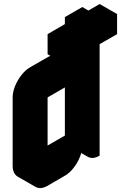

<svg xmlns="http://www.w3.org/2000/svg" viewBox="-20 -885 603 956"><path d="M476 -765 563 -815V-715L476 -665V-110Q442 -90 416 -105Q390 -120 390 -160Q390 -134 378 -104Q366 -74 346 -48.5Q326 -23 303 -10L217 40Q182 60 156 45Q130 30 130 -10V-350Q130 -377 142 -406.5Q154 -436 174 -461.5Q194 -487 217 -500L303 -550Q338 -570 364 -555Q390 -540 390 -500V-615L303 -565V-665L390 -715V-750L476 -800ZM217 -400V-60L390 -160V-500ZM390 -750V-715L303 -765V-800ZM390 -715 303 -665 217 -715 303 -765ZM390 -615V-500L303 -550V-665ZM390 -160Q390 -120 416 -105L329 -155Q303 -170 303 -210ZM563 -815 476 -765 390 -815 476 -865ZM390 -500V-160L303 -210V-550ZM476 -800 390 -750 303 -800 390 -850ZM390 -160 217 -60 130 -110 303 -210ZM364 -555Q338 -570 303 -550L217 -500Q194 -487 174 -461.5Q154 -436 142 -406.5Q130 -377 130 -350V-10Q130 30 156 45L69 -5Q43 -20 43 -60V-400Q43 -427 55 -456.5Q67 -486 87 -511.5Q107 -537 130 -550L217 -600Q251 -620 277 -605ZM303 -665V-565L217 -615V-715Z"/></svg>

Font: Nabla
Style: Regular
Weight: 400
Designer: Arthur Reinders Folmer
Foundry: Typearture
Version: Version 1.002